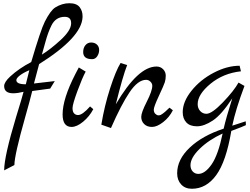

<svg xmlns="http://www.w3.org/2000/svg" viewBox="-20 -793 1561 1198"><path d="M5.9 -255.9Q5.9 -280.8 43.9 -315.9Q99.1 -366.7 174.8 -405.8Q233.9 -606.9 259.8 -658.2Q294.9 -727.1 324.2 -746.1Q367.2 -772.9 413.1 -772.9Q459 -772.9 478 -747.1Q495.1 -723.6 495.1 -692.4Q495.1 -689.5 495.1 -686Q490.2 -560.1 224.1 -393.1L191.9 -272L321.8 -287.1L293 -240.2L181.2 -225.1Q168 -170.9 137.2 -62Q70.3 173.8 69.8 236.8L5.9 270Q5.9 184.1 80.1 -62Q118.2 -185.1 127 -220.2Q91.8 -211.4 63 -210.9Q5.9 -210.9 5.9 -255.9ZM82 -293Q82 -267.1 141.1 -267.1L163.1 -355Q125 -338.9 103.5 -322Q82 -305.2 82 -293ZM241.2 -452.1Q296.4 -486.3 359.1 -544.2Q421.9 -602.1 423.8 -645Q423.8 -647 423.8 -648.9Q423.8 -688 383.8 -688Q327.6 -688 300.8 -633.8Q279.8 -591.8 263.9 -533Q248 -474.1 241.2 -452.1Z M370.6 -79.1Q370.6 -176.3 450.7 -332Q468.8 -366.2 471.7 -372.1L514.6 -346.2Q493.7 -308.1 463.1 -225.1Q432.6 -142.1 432.6 -118.7Q432.6 -95.2 442.6 -85.2Q452.6 -75.2 466.8 -75.2Q466.8 -75.2 467.3 -75.2Q494.6 -75.2 542 -128.9L562 -111.8Q538.1 -65.9 498.5 -33.4Q459 -1 426.8 -1Q370.6 -1 370.6 -79.1ZM554.7 -423.8Q499 -423.8 499 -468.3Q499 -494.1 512.9 -511Q526.9 -527.8 548.8 -527.8Q570.8 -527.8 584.7 -514.9Q598.6 -502 598.6 -481Q598.6 -460 586.7 -441.9Q574.7 -423.8 554.7 -423.8Z M612.3 -15.1Q631.3 -131.3 667 -241.7Q702.6 -352.1 732.4 -399.9L773.4 -387.2Q745.6 -316.4 702.6 -142.1Q840.8 -377.9 956.5 -377.9Q981.4 -377.9 997.8 -361.1Q1014.2 -344.2 1014.2 -321Q1014.2 -297.9 1008.3 -279.5Q1002.4 -261.2 970.9 -193.6Q939.5 -126 939.5 -108.9Q939.5 -91.8 949.5 -82.5Q959.5 -73.2 968.5 -73.2Q977.5 -73.2 983.4 -76.2Q989.3 -79.1 996.8 -85Q1004.4 -90.8 1010.5 -95.9Q1016.6 -101.1 1025.1 -109.6Q1033.7 -118.2 1037.6 -121.1L1058.6 -105Q1036.6 -61 998 -31Q959.5 -1 928.5 -1Q897.5 -1 879.4 -19Q861.3 -37.1 861.3 -64Q861.3 -90.8 895.8 -158.4Q930.2 -226.1 930.2 -257.8Q930.2 -272 918.7 -283.4Q907.2 -294.9 891.6 -294.9Q840.8 -294.9 788.6 -217.5Q736.3 -140.1 672.4 5.9Z M1085.4 288.1Q1085.4 202.1 1164.3 127.7Q1243.2 53.2 1375.5 9.8Q1390.6 -57.1 1429.2 -179.2Q1362.3 -77.1 1307.9 -41Q1253.4 -4.9 1209.2 -4.9Q1165 -4.9 1142.6 -29.1Q1120.1 -53.2 1120.1 -92.8Q1120.1 -158.7 1175.3 -227.3Q1230.5 -295.9 1314 -339.4Q1397.5 -382.8 1475.1 -382.8L1483.4 -348.1Q1372.6 -335.9 1293 -270Q1213.4 -204.1 1213.4 -143.1Q1213.4 -117.2 1229.2 -100.1Q1245.1 -83 1268.1 -83Q1302.2 -83 1371.3 -155Q1440.4 -227.1 1468.3 -277.8L1505.4 -256.8Q1450.2 -109.9 1429.2 -8.8L1513.2 -36.1L1514.2 -12.2Q1504.4 -6.3 1423.3 23.9Q1391.1 214.8 1329.1 299.8Q1267.1 384.8 1177.2 384.8Q1135.3 384.8 1110.4 357.9Q1085.4 331.1 1085.4 288.1ZM1168.5 237.8Q1168.5 261.7 1182.4 276.9Q1196.3 292 1217.3 292Q1259.3 292 1300.3 232.9Q1341.3 173.8 1369.1 40Q1282.2 80.1 1225.3 136Q1168.5 191.9 1168.5 237.8Z"/></svg>

Font: Marck Script
Style: Regular
Weight: 400
Designer: Denis Masharov, Marck Fogel
Foundry: Denis Masharov
Version: Version 1.002